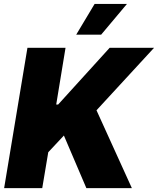

<svg xmlns="http://www.w3.org/2000/svg" viewBox="-20 -975 818 995"><path d="M122.2 -727.3H319.6L271.3 -433.2H281.2L548.3 -727.3H778.4L480.1 -403.4L663.4 0H427.6L311.1 -272.7L230.1 -186.1L198.9 0H1.4ZM375 -795.5 470.2 -954.5H637.8L504.3 -795.5Z"/></svg>

Font: Inter P Black
Style: Italic
Weight: 900
Italic angle: -9.40001°
Designer: Rasmus Andersson
Foundry: rsms
Version: Version 3.018;git-588b23468